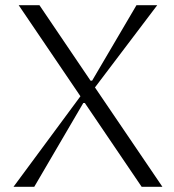

<svg xmlns="http://www.w3.org/2000/svg" viewBox="-20 -720 672 740"><path d="M32 0 290 -349 52 -700H132L329 -409H335L506 -700H586L346 -383L606 0H526L307 -323H301L112 0Z"/></svg>

Font: Aboreto
Style: Regular
Weight: 400
Designer: Dominik Jáger
Foundry: Dominik Jáger
Version: Version 1.001; ttfautohint (v1.8.4.7-5d5b)